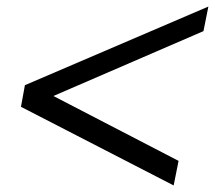

<svg xmlns="http://www.w3.org/2000/svg" viewBox="-20 -543 656 586"><path d="M44 -217 510 23 525 -52 143 -250 601 -448 616 -523 56 -283Z"/></svg>

Font: KpSans
Style: BoldItalic
Weight: 700
Italic angle: -11°
Version: Version 0.66